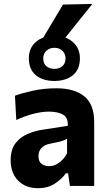

<svg xmlns="http://www.w3.org/2000/svg" viewBox="-20 -976 562 1008"><path d="M179 12Q114.5 12 75.2 -27.8Q36 -67.5 36 -134.5Q36 -191 61.2 -223.8Q86.5 -256.5 123.8 -272.2Q161 -288 197 -294L336 -315.5Q338 -359 310.5 -374.5Q283 -390 236 -390Q201.5 -390 157.2 -379Q113 -368 65.5 -346L58.5 -473.5Q95.5 -487 153 -499.8Q210.5 -512.5 276.5 -512.5Q370 -512.5 422.2 -470.8Q474.5 -429 474.5 -335V0H347L337.5 -66.5H326Q306 -37.5 269.2 -12.8Q232.5 12 179 12ZM238.5 -103.5Q265 -103.5 290.2 -121.8Q315.5 -140 332 -171.5V-248Q323 -241 305.5 -235.8Q288 -230.5 240.5 -221Q213.5 -215.5 197.8 -199.2Q182 -183 182 -156Q182 -127 199.2 -115.2Q216.5 -103.5 238.5 -103.5ZM265 -551Q205 -551 168.2 -581.2Q131.5 -611.5 131.5 -670.5Q131.5 -724 168.5 -756Q205.5 -788 266 -788Q326 -788 362.8 -755Q399.5 -722 399.5 -670.5Q399.5 -611 362.5 -581Q325.5 -551 265 -551ZM265 -614.5Q291.5 -614.5 307.8 -628.8Q324 -643 324 -670Q324 -693 308 -709Q292 -725 266 -725Q239.5 -725 223.2 -709.2Q207 -693.5 207 -670Q207 -643 223 -628.8Q239 -614.5 265 -614.5ZM186.5 -744Q217.5 -796 248.5 -848Q279.5 -900 310.5 -952L465 -955.5Q421.5 -901.5 379.5 -849Q337.5 -796.5 297 -745.5Z"/></svg>

Font: Commissioner
Style: Bold
Weight: 700
Designer: Kostas Bartsokas
Foundry: Kostas Bartsokas
Version: Version 1.000; ttfautohint (v1.8.3)